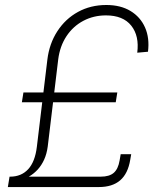

<svg xmlns="http://www.w3.org/2000/svg" viewBox="-20 -756 634 776"><path d="M17.6 -22 21 -42Q65.9 -42 93.8 -72Q121.6 -102.1 128.9 -162.1L171.4 -514.6Q179.2 -579.6 211.7 -629.6Q244.1 -679.7 295.2 -707.8Q346.2 -735.8 409.7 -735.8Q467.3 -735.8 507.3 -711.7Q547.4 -687.5 566.2 -645Q585 -602.5 578.1 -546.9L534.7 -543Q543.5 -610.8 510.5 -652.3Q477.5 -693.8 408.2 -693.8Q358.4 -693.8 316.9 -671.9Q275.4 -649.9 248.8 -609.9Q222.2 -569.8 215.3 -516.1L172.9 -163.6Q168.9 -133.8 158.4 -110.8Q147.9 -87.9 132.6 -71Q117.2 -54.2 98.4 -43.2Q79.6 -32.2 58.8 -27.1Q38.1 -22 17.6 -22ZM11.7 0 18.6 -42H387.2Q421.9 -42 439.7 -57.4Q457.5 -72.8 463.4 -107.4L467.8 -132.8H510.3L506.3 -109.9Q497.1 -54.2 465.6 -27.1Q434.1 0 379.4 0ZM68.4 -342.8 74.7 -382.3H454.1L447.8 -342.8Z"/></svg>

Font: Inter 17pt ExtraLight
Style: Italic
Weight: 250
Italic angle: -9.3988°
Version: Version 4.001;git-66647c0bb